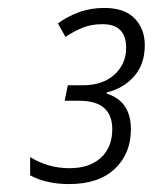

<svg xmlns="http://www.w3.org/2000/svg" viewBox="-20 -874 385 484"><path d="M310 -548Q310 -619 249 -638V-641Q291 -651 318 -681.5Q345 -712 345 -760Q345 -801 319.5 -827.5Q294 -854 243 -854Q208 -854 178.5 -843Q149 -832 126 -815L145 -781Q166 -795 188 -804Q210 -813 237 -813Q298 -814 298 -753Q298 -713 268.5 -686Q239 -659 188 -659H151L143 -620H180Q263 -620 263 -548Q263 -503 234.5 -476.5Q206 -450 155 -450Q127 -450 102 -457.5Q77 -465 56 -478V-432Q97 -410 154 -410Q229 -410 269.5 -448.5Q310 -487 310 -548Z"/></svg>

Font: Noto Sans UI SemiCondensed Light
Style: Italic
Weight: 300
Width: 4
Designer: Monotype Design Team
Foundry: Monotype Imaging Inc.
Version: 1.001